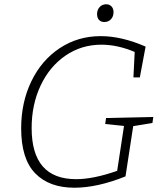

<svg xmlns="http://www.w3.org/2000/svg" viewBox="-20 -871 769 898"><path d="M697 -324 693 -296 603 -281 567 -46Q435 7 328 7Q210 7 144.5 -60.5Q79 -128 79 -271Q79 -392 126.5 -490.5Q174 -589 259 -645.5Q344 -702 451 -702Q549 -702 661 -653L634 -509H604L610 -628Q530 -662 454 -662Q361 -662 286.5 -611Q212 -560 170 -471Q128 -382 128 -272Q128 -33 336 -33Q417 -33 528 -72L560 -282L472 -291L476 -319ZM434 -805Q434 -825 446 -838Q458 -851 477 -851Q492 -851 501.5 -841Q511 -831 511 -814Q511 -794 499 -781Q487 -768 468 -768Q452 -768 443 -778Q434 -788 434 -805Z"/></svg>

Font: Bitter Pro Light
Style: Italic
Weight: 300
Italic angle: -9°
Designer: Sol Matas, and Bitter project Authors
Foundry: Sol Matas
Version: Version 1.010